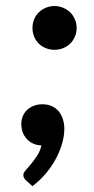

<svg xmlns="http://www.w3.org/2000/svg" viewBox="-20 -492 316 647"><path d="M51.8 -74.7Q51.8 -88.4 56.9 -100.6Q62 -112.8 71.3 -121.6Q80.6 -130.4 93.8 -135.5Q106.9 -140.6 122.6 -140.6Q141.6 -140.6 155.5 -134Q169.4 -127.4 178.5 -116Q187.5 -104.5 192.1 -89.6Q196.8 -74.7 196.8 -58.1Q196.8 -35.2 189.7 -9.8Q182.6 15.6 169.2 41.3Q155.8 66.9 135.7 91.1Q115.7 115.2 89.4 135.3L67.4 115.7Q58.6 107.4 58.6 97.7Q58.6 90.8 66.7 81.5Q74.7 72.3 85 60.1Q95.2 47.9 105.2 32.5Q115.2 17.1 119.6 -2Q104.5 -2.4 92 -8.1Q79.6 -13.7 70.6 -23.4Q61.5 -33.2 56.6 -46.1Q51.8 -59.1 51.8 -74.7ZM89.4 -397.9Q89.4 -413.1 95 -426.8Q100.6 -440.4 110.6 -450.2Q120.6 -460 134.3 -465.8Q147.9 -471.7 163.6 -471.7Q179.2 -471.7 192.9 -465.8Q206.5 -460 216.6 -450.2Q226.6 -440.4 232.4 -426.8Q238.3 -413.1 238.3 -397.9Q238.3 -382.3 232.4 -368.7Q226.6 -355 216.6 -345.2Q206.5 -335.4 192.9 -329.8Q179.2 -324.2 163.6 -324.2Q147.9 -324.2 134.3 -329.8Q120.6 -335.4 110.6 -345.2Q100.6 -355 95 -368.7Q89.4 -382.3 89.4 -397.9Z"/></svg>

Font: Carlito
Style: Bold Italic
Weight: 700
Italic angle: -7°
Designer: Lukasz Dziedzic
Foundry: tyPoland Lukasz Dziedzic
Version: Version 1.104